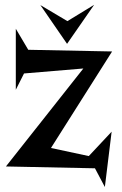

<svg xmlns="http://www.w3.org/2000/svg" viewBox="-20 -666 493 776"><path d="M43.9 -549.8 94.2 -464.8 433.1 -458 186 -67.9 338.9 -35.2 431.2 -133.8 403.8 89.8 363.8 14.2 3.9 6.8 316.9 -389.2 77.1 -369.1 43.9 -303.2ZM251 -488.8 143.1 -645.5 252.4 -580.6 360.4 -646.5Z"/></svg>

Font: Risque
Style: Regular
Weight: 400
Designer: Astigmatic (AOETI)
Foundry: Astigmatic (AOETI)
Version: Version 1.000